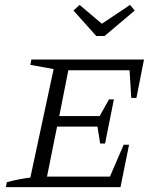

<svg xmlns="http://www.w3.org/2000/svg" viewBox="-20 -764 656 784"><path d="M4 0 8 -20Q33 -27 57 -31.5Q81 -36 104 -39L199 -482L104 -499L108 -521H568L537 -364H516L509 -477H259L222 -290H387L425 -358H445L409 -178H389L378 -247H213L172 -43H429L485 -173H507L472 0ZM373 -617 280 -721 305 -744 396 -667 511 -744 530 -721 407 -617Z"/></svg>

Font: Piazzolla SC Light
Style: Italic
Weight: 300
Italic angle: -11.3°
Designer: Juan Pablo del Peral
Foundry: Huerta Tipografica
Version: Version 1.330